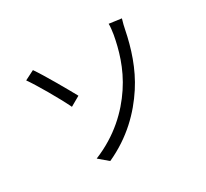

<svg xmlns="http://www.w3.org/2000/svg" viewBox="-148 -954 1296 1205"><g transform="rotate(-30 500.0 -351.5)"><path d="M268 -32 334 24C499 -51 611 -164 690 -285C763 -397 803 -523 827 -643C830 -659 837 -690 845 -715L756 -727C757 -710 753 -675 749 -652C732 -558 700 -437 623 -322C548 -209 435 -100 268 -32ZM199 -713 130 -678C170 -622 254 -478 296 -391L366 -431C331 -495 243 -650 199 -713Z"/></g></svg>

Font: ChiuKong Gothic MN Normal
Style: Regular
Weight: 350
Designer: Ryoko NISHIZUKA 西塚涼子 (kana, bopomofo & ideographs); Paul D. Hunt (Latin, Greek & Cyrillic); Sandoll Communications 산돌커뮤니
Foundry: Adobe
Version: Version 1.300